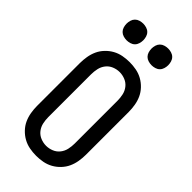

<svg xmlns="http://www.w3.org/2000/svg" viewBox="-294 -1016 1089 1089"><g transform="rotate(45 250.0 -472.0)"><path d="M250 8Q223 8 196.5 3Q170 -2 146.5 -15Q123 -28 104 -48Q85 -68 74 -92Q63 -116 58.5 -143Q54 -170 54 -196V-539Q54 -565 58.5 -592Q63 -619 74 -643Q85 -667 104 -687Q123 -707 146.5 -720Q170 -733 196.5 -738Q223 -743 250 -743Q277 -743 303.5 -738Q330 -733 353.5 -720Q377 -707 396 -687Q415 -667 426 -643Q437 -619 441.5 -592Q446 -565 446 -539V-196Q446 -170 441.5 -143Q437 -116 426 -92Q415 -68 396 -48Q377 -28 353.5 -15Q330 -2 303.5 3Q277 8 250 8ZM250 -72Q273 -72 295 -81Q317 -90 331.5 -108.5Q346 -127 351 -150Q356 -173 356 -196V-539Q356 -562 351 -585Q346 -608 331.5 -626.5Q317 -645 295 -654Q273 -663 250 -663Q227 -663 205 -654Q183 -645 168.5 -626.5Q154 -608 149 -585Q144 -562 144 -539V-196Q144 -173 149 -150Q154 -127 168.5 -108.5Q183 -90 205 -81Q227 -72 250 -72ZM350 -818Q337 -818 323.5 -822Q310 -826 300.5 -835.5Q291 -845 287 -858.5Q283 -872 283 -885Q283 -898 287 -911.5Q291 -925 300.5 -934.5Q310 -944 323.5 -948Q337 -952 350 -952Q363 -952 376.5 -948Q390 -944 399.5 -934.5Q409 -925 413 -911.5Q417 -898 417 -885Q417 -872 413 -858.5Q409 -845 399.5 -835.5Q390 -826 376.5 -822Q363 -818 350 -818ZM150 -818Q137 -818 123.5 -822Q110 -826 100.5 -835.5Q91 -845 87 -858.5Q83 -872 83 -885Q83 -898 87 -911.5Q91 -925 100.5 -934.5Q110 -944 123.5 -948Q137 -952 150 -952Q163 -952 176.5 -948Q190 -944 199.5 -934.5Q209 -925 213 -911.5Q217 -898 217 -885Q217 -872 213 -858.5Q209 -845 199.5 -835.5Q190 -826 176.5 -822Q163 -818 150 -818Z"/></g></svg>

Font: Iosevka Medium
Style: Regular
Weight: 500
Monospace: yes
Designer: Belleve Invis
Foundry: Belleve Invis
Version: Version 32.5.0; ttfautohint (v1.8.4)